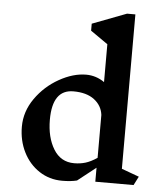

<svg xmlns="http://www.w3.org/2000/svg" viewBox="-59 -924 828 985"><g transform="rotate(5 355.0 -431.5)"><path d="M665 0H468V-72L374 2Q342 10 298 10Q232 10 179.5 -24.5Q127 -59 97.5 -118Q68 -177 68 -249Q68 -327 115.5 -394.5Q163 -462 235 -502.5Q307 -543 374 -543Q425 -543 468 -513V-708L379 -770V-806L555 -873H598V-78L688 -45ZM469 -123V-344Q463 -392 423.5 -422Q384 -452 316 -452Q208 -452 208 -297Q208 -206 245 -145.5Q282 -85 351 -85H352Q382 -85 409 -93Q436 -101 469 -123Z"/></g></svg>

Font: Inknut Antiqua Medium
Style: Regular
Weight: 500
Designer: Claus Eggers Sørensen
Foundry: Claus Eggers Sørensen
Version: Version 1.003; ttfautohint (v1.8.2) -l 8 -r 50 -G 200 -x 14 